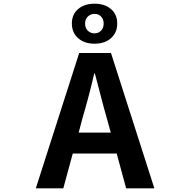

<svg xmlns="http://www.w3.org/2000/svg" viewBox="-20 -1030 1040 1050"><path d="M445.3 -901.4Q445.3 -877 460 -862.3Q474.6 -847.7 497.1 -847.7Q518.6 -847.7 532.7 -862.3Q546.9 -877 546.9 -901.4Q546.9 -924.8 532.7 -939.5Q518.6 -954.1 497.1 -954.1Q475.6 -954.1 460.4 -939.5Q445.3 -924.8 445.3 -901.4ZM586.9 -821.3Q552.7 -791 497.1 -791Q441.4 -791 407.2 -821.3Q373 -851.6 373 -901.4Q373 -951.2 407.2 -980.5Q441.4 -1009.8 497.1 -1009.8Q552.7 -1009.8 586.9 -980.5Q621.1 -951.2 621.1 -901.4Q621.1 -851.6 586.9 -821.3ZM410.2 -304.7H585.9L563.5 -385.7Q550.8 -428.7 529.3 -512.2Q507.8 -595.7 499 -627.9H495.1Q469.7 -514.6 431.6 -385.7ZM669.9 0 618.2 -190.4H377.9L326.2 0H175.8L413.1 -740.2H586.9L824.2 0Z"/></svg>

Font: Gen Shin Gothic Monospace Bold
Style: Bold
Weight: 700
Designer: [Source Han Sans]
Ryoko NISHIZUKA  (kana & ideographs); Paul D. Hunt (Latin, Greek & Cyrillic); Wenlong ZHANG  (bopomofo
Version: Version 1.002.20150607